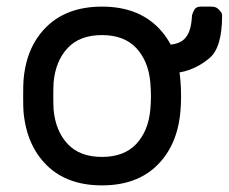

<svg xmlns="http://www.w3.org/2000/svg" viewBox="-20 -550 691 580"><path d="M651 -504Q651 -404 611 -373Q557 -328 486 -328H467Q456 -328 448 -336Q440 -344 440 -356V-388Q440 -398 448 -406Q456 -414 467 -414H476Q525 -414 542 -438Q558 -458 560 -504Q563 -514 568 -522Q573 -530 587 -530H619Q633 -530 640 -522Q651 -512 651 -504ZM527 -259Q527 -235 525 -213Q516 -111 454.5 -50.5Q393 10 288 10Q183 10 121.5 -50.5Q60 -111 51 -213Q50 -224 50 -259Q50 -296 51 -307Q59 -409 121 -469.5Q183 -530 288 -530Q393 -530 455 -469.5Q517 -409 525 -307Q527 -285 527 -259ZM288 -444Q221 -444 184.5 -405Q148 -366 142 -302Q141 -290 141 -259Q141 -229 142 -218Q148 -154 184.5 -115Q221 -76 288 -76Q355 -76 391.5 -115Q428 -154 434 -218Q436 -240 436 -259Q436 -278 434 -302Q428 -366 391.5 -405Q355 -444 288 -444Z"/></svg>

Font: Contemporary
Style: Regular
Weight: 400
Designer: Victor Tran
Foundry: Victor Tran
Version: Version 1.100